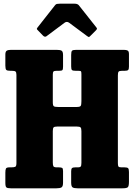

<svg xmlns="http://www.w3.org/2000/svg" viewBox="-20 -1020 728 1040"><path d="M266 -615.5V-466.5Q266 -448 271.8 -444.2Q277.5 -440.5 296.5 -440.5H394.5Q413.5 -440.5 417.2 -446.5Q421 -452.5 421 -472V-617Q421 -630 419 -633.2Q417 -636.5 404 -636.5H391Q374.5 -636.5 370 -640.5Q365.5 -644.5 365.5 -660.5V-722Q365.5 -740.5 370.2 -745.2Q375 -750 393 -750H651Q665 -750 671.8 -746Q678.5 -742 678.5 -727V-658.5Q678.5 -645 674 -640.8Q669.5 -636.5 655 -636.5H641Q626 -636.5 622.2 -631.5Q618.5 -626.5 618.5 -611.5V-136.5Q618.5 -123 621.5 -118.2Q624.5 -113.5 638 -113.5H654.5Q669.5 -113.5 674 -108.8Q678.5 -104 678.5 -88.5V-35.5Q678.5 -11.5 672.2 -5.8Q666 0 642.5 0H400.5Q380.5 0 373 -5.2Q365.5 -10.5 365.5 -31.5V-92.5Q365.5 -105.5 370.2 -109.5Q375 -113.5 387.5 -113.5H403Q412 -113.5 416.5 -117.2Q421 -121 421 -138V-309.5Q421 -325.5 416.2 -330Q411.5 -334.5 396.5 -334.5H289.5Q274.5 -334.5 270.2 -329.8Q266 -325 266 -309.5V-140.5Q266 -125.5 269.2 -119.5Q272.5 -113.5 288 -113.5H298Q311.5 -113.5 316.5 -110.5Q321.5 -107.5 321.5 -93.5V-30.5Q321.5 -10 313.2 -5Q305 0 285.5 0H39.5Q20.5 0 14.8 -4.8Q9 -9.5 9 -30V-84.5Q9 -100.5 12.2 -107Q15.5 -113.5 31.5 -113.5H39.5Q56 -113.5 62.5 -116.5Q69 -119.5 69 -136.5V-614.5Q69 -629 63.8 -632.8Q58.5 -636.5 44 -636.5H37Q19.5 -636.5 14.2 -641.2Q9 -646 9 -664.5V-724.5Q9 -741 16.8 -745.5Q24.5 -750 39.5 -750H287Q305.5 -750 313.5 -745.5Q321.5 -741 321.5 -721V-659Q321.5 -644 317.8 -640.2Q314 -636.5 299.5 -636.5H287Q274 -636.5 270 -632.8Q266 -629 266 -615.5ZM213.5 -826.5 185.5 -855.5Q179.5 -861 179.5 -863.5Q179.5 -866 184 -872L278 -991.5Q282.5 -997.5 288.2 -998.8Q294 -1000 304.5 -1000H384Q400 -1000 407 -991.5L503 -870Q508.5 -864.5 500 -856L468.5 -824.5Q463 -819 461 -819.2Q459 -819.5 452.5 -824L355 -896.5Q342 -906 330 -897L231.5 -823.5Q223 -817.5 213.5 -826.5Z"/></svg>

Font: Besley* Condensed Heavy
Style: Regular
Weight: 800
Width: 3
Designer: Owen Earl
Foundry: indestructible type*
Version: Version 3.000; ttfautohint (v1.8.3)